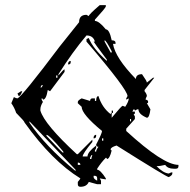

<svg xmlns="http://www.w3.org/2000/svg" viewBox="-20 -716 728 736"><path d="M362.3 -696.3H385.7V-691.4Q385.7 -686.5 343.8 -640.6V-635.7Q359.4 -635.7 385.7 -603.5Q399.4 -603.5 408.2 -561.5Q422.9 -561.5 422.9 -551.8V-547.9H413.1Q421.9 -494.1 501 -413.1Q501 -431.6 524.4 -431.6Q543 -405.3 543 -399.4L566.4 -418H571.3L534.2 -371.1V-366.2Q543 -355.5 543 -347.7Q538.1 -338.9 538.1 -334Q547.9 -333 547.9 -325.2Q547.9 -320.3 543 -320.3L556.6 -296.9Q552.7 -264.6 543 -264.6Q510.7 -278.3 510.7 -296.9H505.9L497.1 -292Q497.1 -296.9 492.2 -296.9L487.3 -288.1H497.1V-283.2Q497.1 -278.3 492.2 -278.3L497.1 -269.5V-259.8L463.9 -222.7V-213.9Q605.5 -84 664.1 -84V-79.1Q664.1 -69.3 654.3 -69.3H645.5Q623 -69.3 613.3 -84Q594.7 -79.1 580.1 -79.1Q605.5 -52.7 627 -50.8Q635.7 -55.7 640.6 -55.7V-50.8Q640.6 -43.9 627 -37.1Q619.1 -37.1 426.8 -158.2Q404.3 -151.4 404.3 -143.6Q404.3 -139.6 408.2 -139.6Q400.4 -106.4 389.6 -106.4Q389.6 -111.3 385.7 -111.3Q368.2 -93.8 352.5 -69.3V-65.4Q364.3 -65.4 385.7 -32.2V-28.3L362.3 -32.2L367.2 -23.4V-9.8H352.5L320.3 -18.6Q312.5 0 288.1 0Q278.3 0 278.3 -9.8V-18.6Q288.1 -30.3 288.1 -32.2Q179.7 -98.6 74.2 -246.1Q74.2 -251 42 -283.2Q35.2 -303.7 23.4 -320.3L33.2 -343.8Q42 -338.9 46.9 -338.9Q63.5 -344.7 209 -538.1L283.2 -630.9Q283.2 -659.2 311.5 -659.2L320.3 -654.3Q320.3 -660.2 362.3 -696.3ZM311.5 -580.1Q257.8 -516.6 204.1 -431.6V-426.8Q223.6 -450.2 227.5 -450.2V-440.4L171.9 -366.2L163.1 -371.1Q157.2 -334 144.5 -334Q144.5 -338.9 139.6 -338.9V-334L144.5 -325.2Q134.8 -309.6 134.8 -296.9V-292Q150.4 -239.3 274.4 -125H278.3L334 -180.7V-171.9Q296.9 -127 296.9 -116.2H315.4Q315.4 -132.8 348.6 -158.2V-148.4L343.8 -139.6V-134.8H348.6Q348.6 -141.6 357.4 -153.3Q348.6 -153.3 348.6 -162.1Q371.1 -205.1 371.1 -213.9Q293 -278.3 293 -306.6L278.3 -320.3V-325.2Q278.3 -331.1 293 -338.9L325.2 -329.1Q326.2 -338.9 334 -338.9H343.8V-329.1H348.6Q348.6 -347.7 357.4 -347.7Q371.1 -303.7 404.3 -278.3Q404.3 -283.2 408.2 -283.2V-264.6Q446.3 -310.5 450.2 -310.5L460 -306.6Q473.6 -327.1 473.6 -338.9L463.9 -334V-338.9L468.8 -347.7Q468.8 -373 311.5 -556.6V-566.4L320.3 -570.3Q335.9 -530.3 389.6 -482.4V-487.3Q338.9 -554.7 338.9 -556.6H343.8Q336.9 -580.1 311.5 -580.1ZM380.9 -561.5V-556.6L404.3 -514.6H408.2V-519.5Q386.7 -561.5 380.9 -561.5ZM251 -482.4V-477.5Q251 -468.8 241.2 -468.8V-473.6Q243.2 -482.4 251 -482.4ZM195.3 -426.8V-418H200.2V-426.8ZM139.6 -389.6 134.8 -380.9H139.6L144.5 -389.6ZM60.5 -366.2H65.4Q58.6 -347.7 51.8 -347.7L46.9 -357.4ZM408.2 -292H413.1V-283.2H408.2ZM478.5 -259.8V-251H482.4V-259.8ZM92.8 -251V-246.1Q153.3 -156.2 269.5 -60.5V-65.4ZM158.2 -199.2V-195.3Q218.8 -129.9 222.7 -129.9V-134.8Q168.9 -199.2 158.2 -199.2ZM348.6 -199.2V-195.3Q348.6 -185.5 338.9 -185.5V-190.4Q340.8 -199.2 348.6 -199.2ZM371.1 -185.5V-176.8H376V-185.5ZM330.1 -121.1 325.2 -111.3V-106.4H330.1Q330.1 -111.3 334 -121.1ZM278.3 -92.8V-84H288.1Q288.1 -92.8 278.3 -92.8ZM338.9 -42V-37.1Q338.9 -30.3 352.5 -23.4V-32.2Q352.5 -42 343.8 -42Z"/></svg>

Font: Blackcraft
Style: Regular
Weight: 400
Designer: GGBotNet
Foundry: GGBotNet
Version: 1.00